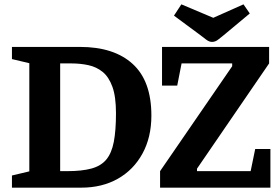

<svg xmlns="http://www.w3.org/2000/svg" viewBox="-20 -864 1272 884"><path d="M35 0V-56L115 -75V-573L35 -592V-648H348Q505 -648 591 -569.5Q677 -491 677 -332Q677 -232 636 -157Q595 -82 522.5 -41Q450 0 354 0ZM289 -76Q357 -76 401 -88Q445 -100 469.5 -129.5Q494 -159 504 -211Q514 -263 514 -343Q514 -419 497.5 -464.5Q481 -510 452.5 -533Q424 -556 387 -564Q350 -572 309 -572Q296 -572 283 -572Q270 -572 257 -572V-76Q265 -76 273 -76Q281 -76 289 -76ZM717 -76 1049 -559V-572H816L796 -470H726V-648H1219V-572L887 -87.4V-76H1134L1155 -178H1225V0H717ZM815 -844 962 -782 1101 -844 1130 -802 1010 -702Q999 -694 985.5 -682.5Q972 -671 956 -671Q943 -671 928 -682.5Q913 -694 904 -701L781 -792Z"/></svg>

Font: Faustina VF Beta
Style: Regular
Weight: 400
Designer: Alfonso Garcia
Foundry: Omnibus-Type
Version: Version 1.006